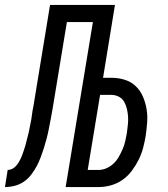

<svg xmlns="http://www.w3.org/2000/svg" viewBox="-60 -755 680 775"><path d="M-40 0 -29 -69Q-20 -69 -11.5 -73Q-3 -77 3.5 -84Q10 -91 15 -99Q20 -107 24 -115.5Q28 -124 31 -133Q34 -142 37 -150.5Q40 -159 42.5 -168Q45 -177 47 -185.5Q49 -194 51.5 -203Q54 -212 56 -221Q58 -230 59.5 -238.5Q61 -247 63 -256Q65 -265 66.5 -274Q68 -283 69 -291.5Q70 -300 71.5 -309Q73 -318 75 -327L142 -735H404L356 -441H390Q418 -441 443.5 -433Q469 -425 487.5 -407.5Q506 -390 516.5 -366Q527 -342 531.5 -315.5Q536 -289 534 -261.5Q532 -234 528 -206Q524 -182 517.5 -157.5Q511 -133 499.5 -110Q488 -87 472 -65.5Q456 -44 434.5 -29Q413 -14 388 -7Q363 0 339 0H205L315 -666H210L152 -314Q149 -295 145 -275.5Q141 -256 137.5 -237Q134 -218 129 -198.5Q124 -179 118 -160Q112 -141 105 -122Q98 -103 88.5 -85Q79 -67 66 -50Q53 -33 36 -21.5Q19 -10 -0.5 -5Q-20 0 -40 0ZM338 -69Q354 -69 370 -76Q386 -83 398.5 -95Q411 -107 419.5 -122Q428 -137 435 -153Q442 -169 445.5 -185Q449 -201 452 -217Q454 -234 456 -250.5Q458 -267 457 -283Q456 -299 452.5 -314.5Q449 -330 441.5 -343.5Q434 -357 420 -364.5Q406 -372 389 -372H344L294 -69Z"/></svg>

Font: Iosevka Extended
Style: Italic
Weight: 400
Width: 7
Italic angle: -9°
Monospace: yes
Designer: Belleve Invis
Foundry: Belleve Invis
Version: Version 32.5.0; ttfautohint (v1.8.4)